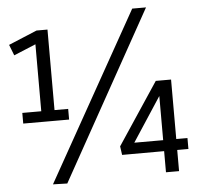

<svg xmlns="http://www.w3.org/2000/svg" viewBox="-57 -895 1011 967"><g transform="rotate(-5 448.5 -411.5)"><path d="M167.8 -708.8 145.3 -734.7V-307H212.3V-768H156.9L13 -708L34.3 -653.4ZM49.4 -307H281.3V-360.9H49.4ZM716.4 -836H646.6L171.9 11L244.1 13ZM744.2 0V-412.4H761.7L587.8 -146.3L572.9 -162.3H867V-107.1L531.7 -106.4L525.5 -150.2L733.1 -463H810.4V0Z"/></g></svg>

Font: Yaldevi ExtraLight
Style: Regular
Weight: 200
Designer: Sol Matas, Rajitha Manaperi, Kosala Senevirathne
Foundry: Mooniak
Version: Version 1.100